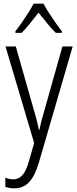

<svg xmlns="http://www.w3.org/2000/svg" viewBox="-20 -785 421 1046"><path d="M10 -532H66L163 -191Q175 -151 181 -126Q187 -101 192 -78H195Q200 -105 207.5 -133Q215 -161 224 -191L320 -532H376L192 100Q170 174 138.5 207.5Q107 241 58 241Q45 241 33 239Q21 237 9 233V183Q19 187 30 189.5Q41 192 52 192Q81 192 101.5 170Q122 148 138 92L166 -6ZM217 -765Q229 -742 247.5 -713.5Q266 -685 285 -658Q304 -631 317 -615V-606H284Q261 -628 237 -658Q213 -688 190 -716Q168 -688 143.5 -657.5Q119 -627 98 -606H64V-615Q80 -635 98.5 -661.5Q117 -688 134.5 -715.5Q152 -743 163 -765Z"/></svg>

Font: Noto Sans Sinhala Condensed Light
Style: Regular
Weight: 300
Width: 3
Designer: Jelle Bosma - Monotype Design Team
Foundry: Monotype Imaging Inc.
Version: Version 2.006; ttfautohint (v1.8.4.7-5d5b)